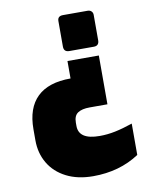

<svg xmlns="http://www.w3.org/2000/svg" viewBox="-83 -604 695 868"><g transform="rotate(-10 264.0 -170.5)"><path d="M403 -518V-401Q403 -389 397 -382.5Q391 -376 379 -376H266Q241 -376 241 -401V-518Q241 -541 266 -541H379Q390 -541 396.5 -534.5Q403 -528 403 -518ZM394 -109H312Q277 -109 258 -96.5Q239 -84 239 -52V-37Q239 26 335 26Q371 26 407 18.5Q443 11 487 -4V140Q396 200 275 200Q204 200 152 173.5Q100 147 72.5 100.5Q45 54 45 -5V-56Q45 -153 96.5 -203Q148 -253 250 -253V-333H394Z"/></g></svg>

Font: Exo Black
Style: Regular
Weight: 900
Designer: Natanael Gama
Foundry: Natanael Gama
Version: Version 1.500; ttfautohint (v1.6)